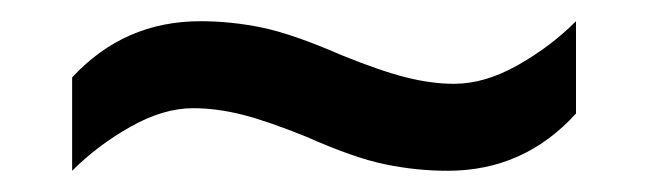

<svg xmlns="http://www.w3.org/2000/svg" viewBox="-20 -443 612 181"><path d="M269 -314Q232 -329 208 -335Q184 -341 162 -341Q134 -341 103 -323.5Q72 -306 48 -282V-370Q97 -423 169 -423Q198 -423 227 -417Q256 -411 302 -391Q339 -376 363 -370Q387 -364 408 -364Q437 -364 468 -381.5Q499 -399 523 -423V-336Q474 -282 402 -282Q373 -282 343.5 -288Q314 -294 269 -314Z"/></svg>

Font: Noto Sans Myanmar Medium
Style: Regular
Weight: 500
Designer: Monotype Design Team
Foundry: Monotype Imaging Inc.
Version: Version 2.107; ttfautohint (v1.8.4.7-5d5b)